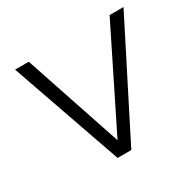

<svg xmlns="http://www.w3.org/2000/svg" viewBox="-117 -627 762 753"><g transform="rotate(-30 264.0 -250.5)"><path d="M212 0 37 -501H99L255 -35H234L465 -501H528L274 0Z"/></g></svg>

Font: Muli Light
Style: Italic
Weight: 300
Italic angle: -4.541°
Designer: Vernon Adams
Foundry: Vernon Adams
Version: Version 2.100; ttfautohint (v1.8.1.43-b0c9)